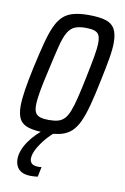

<svg xmlns="http://www.w3.org/2000/svg" viewBox="-83 -568 534 818"><g transform="rotate(10 184.5 -159.0)"><path d="M140 8Q95 8 67 0Q39 -8 27 -28.5Q15 -49 15 -86Q15 -115 21.5 -156.5Q28 -198 40 -254Q54 -318 66 -364Q78 -410 91.5 -440Q105 -470 123.5 -487Q142 -504 169 -511Q196 -518 234 -518Q280 -518 307.5 -509.5Q335 -501 347 -479.5Q359 -458 359 -420Q359 -392 352 -351Q345 -310 333 -254Q320 -190 308 -144.5Q296 -99 282.5 -69.5Q269 -40 250.5 -23Q232 -6 205.5 1Q179 8 140 8ZM143 -48Q167 -48 183 -52.5Q199 -57 210.5 -69Q222 -81 231 -104Q240 -127 249 -163.5Q258 -200 269 -254Q281 -312 287.5 -349Q294 -386 294 -409Q294 -431 288 -442Q282 -453 268 -457.5Q254 -462 231 -462Q202 -462 184 -454.5Q166 -447 153.5 -426Q141 -405 130.5 -363.5Q120 -322 105 -254Q92 -198 85.5 -161Q79 -124 79 -100Q79 -79 85.5 -68Q92 -57 106.5 -52.5Q121 -48 143 -48ZM110 200Q85 200 70 192Q55 184 48 170Q41 156 41 139Q41 103 68.5 62.5Q96 22 141 -10L181 0Q164 12 144.5 34.5Q125 57 111 82Q97 107 97 127Q97 140 105.5 148Q114 156 134 156Q137 156 139.5 156Q142 156 148 155L139 198Q132 199 124.5 199.5Q117 200 110 200Z"/></g></svg>

Font: Saira ExtraCondensed
Style: Italic
Weight: 400
Width: 2
Italic angle: -12°
Designer: Hector Gatti with collaboration of the Omnibus-Type team
Foundry: Omnibus-Type
Version: Version 1.101